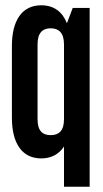

<svg xmlns="http://www.w3.org/2000/svg" viewBox="-20 -589 391 726"><path d="M319 -559H255L233 -501C216 -545 183 -569 136 -569C64 -569 25 -513 25 -415V-144C25 -46 64 10 136 10C174 10 203 -6 222 -35V117H319ZM172 -482C202 -482 222 -465 222 -421V-138C222 -94 202 -78 172 -78C141 -78 122 -94 122 -138V-421C122 -465 141 -482 172 -482Z"/></svg>

Font: Modon Arabic
Style: Bold
Weight: 700
Designer: Ahmedzaza
Foundry: Ahmedzaza
Version: Version 2.010